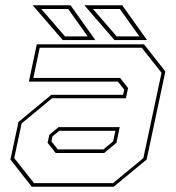

<svg xmlns="http://www.w3.org/2000/svg" viewBox="-20 -708 666 728"><path d="M100.5 0 19.5 -103 50 -245.5 174.5 -348.5H446.5L451 -368L427 -398.5H89.5L119.5 -540H526L607 -437L536 -103L411 0ZM191 -128 160.5 -166.5 167 -197 202 -226H434L421.5 -166.5L375 -128ZM109 -13.5H408.5L523.5 -108.5L592.5 -432L517.5 -527H130.5L106.5 -412.5H435.5L465.5 -374L457.5 -335.5H177.5L62 -240L34 -108.5ZM199.5 -141.5H372L409 -172L417.5 -212H204.5L179 -191L175 -172ZM537.5 -556H414L300 -688H443.5ZM508.5 -570 434.5 -674H332.5L422.5 -570ZM341.5 -556H218L104 -688H247.5ZM312.5 -570 238.5 -674H136.5L226.5 -570Z"/></svg>

Font: Tourney Thin
Style: Italic
Weight: 100
Italic angle: -12°
Designer: Tyler Finck
Foundry: Etcetera Type Co
Version: Version 1.015